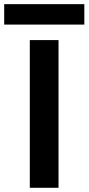

<svg xmlns="http://www.w3.org/2000/svg" viewBox="-71 -890 420 910"><path d="M70.3 0V-700H206.4V0ZM-51.1 -773.5V-870.3H328.7V-773.5Z"/></svg>

Font: Envelope Sans Variable
Style: Regular
Weight: 500
Designer: Andreas Rasmussen / Norman Anderson
Foundry: mail.de GmbH
Version: Version 1.150